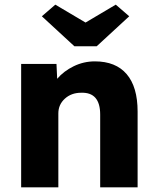

<svg xmlns="http://www.w3.org/2000/svg" viewBox="-20 -806 675 826"><path d="M71 0V-531H223L226 -467Q254 -500 297 -521Q340 -542 388 -542Q478 -542 525 -487Q572 -432 572 -326V0H411V-313Q411 -410 329 -407Q287 -407 259 -381.5Q231 -356 231 -318V0ZM300 -607 160 -736 218 -786 348 -709 478 -786 536 -736 396 -607Z"/></svg>

Font: Lexend
Style: Bold
Weight: 700
Designer: Bonnie Shaver-Troup, Thomas Jockin
Foundry: Lexend
Version: Version 1.007; ttfautohint (v1.8.3)